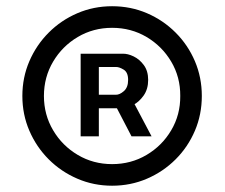

<svg xmlns="http://www.w3.org/2000/svg" viewBox="-20 -757 711 608"><path d="M235.4 -325.2V-586.9H368.2Q384.3 -587.4 403.1 -578.4Q421.9 -569.3 435.5 -550.8Q449.2 -532.2 449.2 -503.9Q449.2 -475.1 435.1 -454.8Q420.9 -434.6 401.4 -424.3Q381.8 -414.1 364.3 -414.1H268.6V-457H346.7Q358.4 -456.5 372.1 -468.3Q385.7 -480 385.7 -503.9Q385.7 -527.8 371.8 -536.4Q357.9 -544.9 347.7 -544.9H293V-325.2ZM394.5 -449.2 460 -325.2H396.5L332 -449.2ZM335 -168.9Q276.4 -168.9 224.9 -191.2Q173.3 -213.4 134.3 -252.4Q95.2 -291.5 73 -343Q50.8 -394.5 50.8 -453.1Q50.8 -511.7 73 -563.2Q95.2 -614.7 134.3 -653.8Q173.3 -692.9 224.9 -715.1Q276.4 -737.3 335 -737.3Q394 -737.3 445.6 -715.1Q497.1 -692.9 536.1 -653.8Q575.2 -614.7 597.2 -563.2Q619.1 -511.7 619.1 -453.1Q619.1 -394.5 597.2 -343Q575.2 -291.5 536.1 -252.4Q497.1 -213.4 445.6 -191.2Q394 -168.9 335 -168.9ZM335 -237.3Q395 -237.3 444.1 -266.4Q493.2 -295.4 522.2 -344.5Q551.3 -393.6 550.8 -453.1Q551.3 -512.7 522.2 -561.8Q493.2 -610.8 444.1 -639.9Q395 -668.9 335 -668.9Q275.4 -668.9 226.3 -639.9Q177.2 -610.8 148.2 -561.8Q119.1 -512.7 119.1 -453.1Q119.1 -393.6 148.2 -344.5Q177.2 -295.4 226.3 -266.4Q275.4 -237.3 335 -237.3Z"/></svg>

Font: Inter
Style: Regular
Weight: 400
Designer: Rasmus Andersson
Foundry: rsms
Version: Version 4.000;git-8c9346024